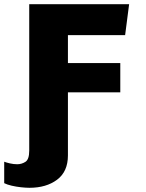

<svg xmlns="http://www.w3.org/2000/svg" viewBox="-73 -706 693 913"><path d="M67 187Q50 187 27 184.5Q4 182 -17.5 177Q-39 172 -53 165V63Q-43 67 -25.5 71Q-8 75 9 75Q30 75 48 63.5Q66 52 66 10V-686H541L522 -539H250V-406H499V-267H250V33Q250 110 198.5 148.5Q147 187 67 187Z"/></svg>

Font: Chivo Mono Medium ExtraBold
Style: Regular
Weight: 800
Monospace: yes
Version: Version 1.008